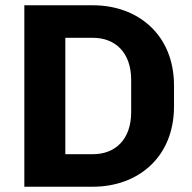

<svg xmlns="http://www.w3.org/2000/svg" viewBox="-20 -706 726 726"><path d="M332 -686H72V0H332C499 0 638 -109 638 -304V-382C638 -577 499 -686 332 -686ZM227 -563H332C414 -563 476 -509 476 -404V-282C476 -177 414 -123 332 -123H227Z"/></svg>

Font: Chivo
Style: Bold
Weight: 700
Designer: Hector Gatti
Foundry: Omnibus-Type
Version: Version 1.003;PS 001.003;hotconv 1.0.70;makeotf.lib2.5.58329